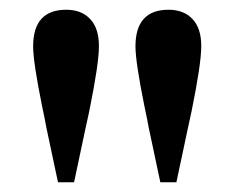

<svg xmlns="http://www.w3.org/2000/svg" viewBox="-20 -840 481 394"><path d="M99 -466 75 -579Q73 -591 66 -624Q48 -713 48 -745Q48 -820 116 -820Q147 -820 165 -801Q183 -782 183 -745.5Q183 -709 163 -611Q158 -588 156 -579L132 -466ZM309 -466 285 -579Q283 -591 276 -624Q258 -713 258 -745Q258 -820 326 -820Q357 -820 375 -801Q393 -782 393 -745.5Q393 -709 373 -611Q368 -588 366 -579L342 -466Z"/></svg>

Font: GenRyuMin TW B
Style: Regular
Weight: 700
Version: Version 1.501;PS 1;hotconv 16.6.51;makeotf.lib2.5.65220